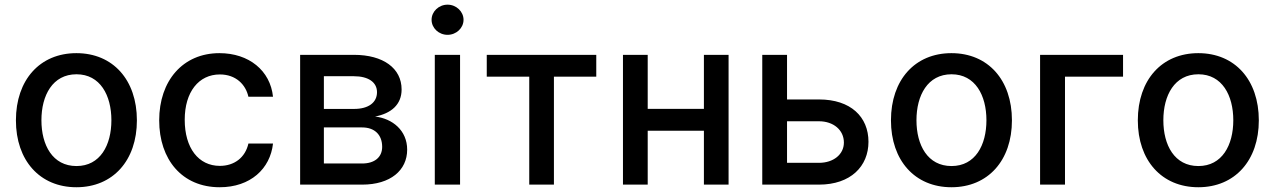

<svg xmlns="http://www.w3.org/2000/svg" viewBox="-20 -776 5358 807"><path d="M301.1 11C454.9 11 555.4 -101.6 555.4 -270.2C555.4 -440 454.9 -552.6 301.1 -552.6C147.4 -552.6 46.9 -440 46.9 -270.2C46.9 -101.6 147.4 11 301.1 11ZM154.1 -270.6C154.1 -375 201 -463.8 301.5 -463.8C401.3 -463.8 448.2 -375 448.2 -270.6C448.2 -165.8 401.3 -78.1 301.5 -78.1C201 -78.1 154.1 -165.8 154.1 -270.6Z M903.4 11C1032.3 11 1115.8 -66.4 1127.5 -172.6H1024.1C1010.7 -113.6 964.8 -78.8 904.1 -78.8C814.3 -78.8 756.4 -153.8 756.4 -272.7C756.4 -389.6 815.3 -463.1 904.1 -463.1C971.6 -463.1 1012.8 -420.5 1024.1 -369.3H1127.5C1116.1 -479.4 1026.3 -552.6 902.3 -552.6C748.6 -552.6 649.1 -436.8 649.1 -270.2C649.1 -105.8 745 11 903.4 11Z M1241.5 0H1502.1C1621.4 0 1691.4 -60.4 1691.4 -147C1691.4 -228 1629.3 -277.7 1556.5 -286.2C1623.6 -299 1668 -335.9 1668 -399.9C1668 -489.3 1590.6 -545.5 1467.7 -545.5H1241.5ZM1341.3 -88.8V-240.4H1502.1C1554.7 -240.4 1586.3 -209.5 1586.3 -158.7C1586.3 -115.4 1554.7 -88.8 1502.1 -88.8ZM1341.3 -318.2V-455.6H1467.7C1528.1 -455.6 1564.6 -430.4 1564.6 -388.5C1564.6 -344.8 1528.4 -318.2 1468.8 -318.2Z M1807.5 0H1913.7V-545.5H1807.5ZM1794 -692.8C1794 -658 1824.2 -629.6 1861.2 -629.6C1897.7 -629.6 1928.3 -658 1928.3 -692.8C1928.3 -727.6 1897.7 -756.4 1861.2 -756.4C1824.2 -756.4 1794 -727.6 1794 -692.8Z M2025.9 -453.8H2204.5V0H2308.2V-453.8H2486.2V-545.5H2025.9Z M2702.4 -545.5H2598.4V0H2702.4V-226.6H2938.6V0H3042.3V-545.5H2938.6V-318.5H2702.4Z M3183.9 0H3422.2C3555.8 0 3630.3 -77.4 3630.3 -180C3630.3 -284.8 3555.8 -358 3422.2 -358H3288V-545.5H3183.9ZM3288 -91.6V-266.3H3422.2C3483.3 -266.3 3527 -229.4 3527 -176.8C3527 -127.1 3483.3 -91.6 3422.2 -91.6Z M3979 11C4132.8 11 4233.3 -101.6 4233.3 -270.2C4233.3 -440 4132.8 -552.6 3979 -552.6C3825.3 -552.6 3724.8 -440 3724.8 -270.2C3724.8 -101.6 3825.3 11 3979 11ZM3832 -270.6C3832 -375 3878.9 -463.8 3979.4 -463.8C4079.2 -463.8 4126.1 -375 4126.1 -270.6C4126.1 -165.8 4079.2 -78.1 3979.4 -78.1C3878.9 -78.1 3832 -165.8 3832 -270.6Z M4700.3 -545.5H4351.6V0H4456.3V-453.8H4700.3Z M5016.7 11C5170.5 11 5271 -101.6 5271 -270.2C5271 -440 5170.5 -552.6 5016.7 -552.6C4862.9 -552.6 4762.4 -440 4762.4 -270.2C4762.4 -101.6 4862.9 11 5016.7 11ZM4869.7 -270.6C4869.7 -375 4916.5 -463.8 5017 -463.8C5116.8 -463.8 5163.7 -375 5163.7 -270.6C5163.7 -165.8 5116.8 -78.1 5017 -78.1C4916.5 -78.1 4869.7 -165.8 4869.7 -270.6Z"/></svg>

Font: Margiela Sans Medium
Style: Regular
Weight: 500
Designer: Stefan Endress, Andreas Faust
Version: Version 1.100;FEAKit 1.0